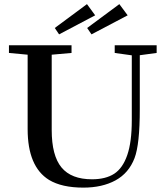

<svg xmlns="http://www.w3.org/2000/svg" viewBox="-20 -878 786 912"><path d="M260.7 -714.8 240.2 -745.1 393.1 -858.4 432.1 -805.2ZM414.6 -714.8 394 -745.1 546.9 -858.4 586.4 -805.2ZM376 13.2Q273.4 13.2 212.9 -23.4Q111.3 -86.4 111.3 -264.6V-618.2L22.5 -626.5V-663.1H319.8V-626.5L225.6 -618.2V-260.7Q225.6 -138.7 272.2 -82.5Q318.8 -26.4 417 -26.4Q481.9 -26.4 522.5 -52.7Q563 -79.1 584.5 -141.4Q606 -203.6 606 -306.2V-615.2L524.9 -626.5V-663.1H724.1V-626.5L644 -615.7V-359.4Q644 -192.4 619.1 -127Q591.8 -55.7 528.6 -21.2Q465.3 13.2 376 13.2Z"/></svg>

Font: Elstob 8pt Medium
Style: Regular
Weight: 500
Designer: Peter S. Baker
Version: Version 1.015